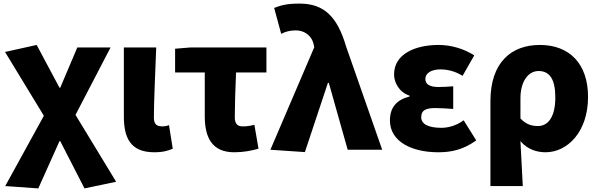

<svg xmlns="http://www.w3.org/2000/svg" viewBox="-20 -833 3334 1068"><path d="M193 215 311 -48H315L450 215L626 178L400 -194L595 -569H410L315 -345H311L184 -583L8 -544L224 -189L9 202Z M838 14C888 14 916 5 941 -6L920 -137C909 -132 894 -130 885 -130C852 -130 836 -141 836 -179C836 -269 844 -439 849 -569H669V-185C669 -66 706 14 838 14Z M1283 14C1335 14 1380 5 1418 -6L1395 -139C1369 -132 1351 -130 1330 -130C1304 -130 1286 -141 1286 -181C1286 -242 1289 -336 1293 -430H1462V-569H1039L954 -562V-430H1119V-187C1119 -67 1160 14 1283 14Z M1676 13 1804 -372H1809L1914 0H2106L1905 -575C1856 -742 1781 -813 1647 -813C1576 -813 1544 -804 1505 -789L1544 -645C1570 -657 1590 -664 1626 -664C1671 -664 1714 -637 1725 -585L1728 -570L1484 0Z M2418 14C2489 14 2555 1 2629 -52L2559 -164C2517 -132 2468 -122 2436 -122C2362 -122 2323 -143 2323 -181C2323 -219 2347 -232 2402 -232C2433 -232 2468 -229 2501 -227V-353C2475 -351 2444 -349 2420 -349C2372 -349 2346 -363 2346 -394C2346 -426 2379 -447 2430 -447C2472 -447 2516 -435 2553 -411L2618 -525C2561 -562 2488 -583 2420 -583C2290 -583 2172 -533 2172 -419C2172 -374 2200 -320 2258 -301V-296C2190 -279 2149 -239 2149 -163C2149 -45 2271 14 2418 14Z M2708 202H2888C2884 120 2880 38 2875 -48C2914 -1 2968 14 3015 14C3135 14 3251 -98 3251 -294C3251 -477 3149 -583 2983 -583C2825 -583 2708 -487 2708 -270ZM2973 -132C2940 -132 2908 -139 2875 -174V-287C2875 -378 2917 -438 2976 -438C3038 -438 3069 -391 3069 -291C3069 -177 3025 -132 2973 -132Z"/></svg>

Font: Noto Sans CJK TC Black
Style: Regular
Weight: 900
Designer: Ryoko NISHIZUKA 西塚涼子 (kana, bopomofo & ideographs); Paul D. Hunt (Latin, Greek & Cyrillic); Sandoll Communications 산돌커뮤니
Foundry: Adobe
Version: Version 2.004;hotconv 1.0.118;makeotfexe 2.5.65603